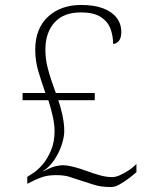

<svg xmlns="http://www.w3.org/2000/svg" viewBox="-20 -743 599 774"><path d="M428 11Q387 11 359.5 2Q332 -7 303 -16Q280 -24 259 -30.5Q238 -37 206 -37Q175 -37 153 -30Q131 -23 108 -11L90 -2V-30L110 -43Q130 -55 150.5 -78.5Q171 -102 185.5 -136.5Q200 -171 200 -214Q200 -243 192 -277Q184 -311 175 -339H71V-368H163Q148 -411 135 -454Q122 -497 122 -542Q122 -628 173.5 -675.5Q225 -723 307 -723Q360 -723 395.5 -709.5Q431 -696 450 -671.5Q469 -647 469 -614Q469 -589 458.5 -577.5Q448 -566 436 -566Q436 -599 425 -628Q414 -657 385.5 -675Q357 -693 306 -693Q236 -693 199.5 -652Q163 -611 163 -543Q163 -508 170.5 -476.5Q178 -445 187.5 -418Q197 -391 205 -368H362V-339H215Q224 -314 231.5 -279.5Q239 -245 239 -215Q239 -190 228.5 -158.5Q218 -127 199 -98.5Q180 -70 152 -52L156 -53Q189 -70 206 -73.5Q223 -77 234 -77Q248 -77 267.5 -72.5Q287 -68 305.5 -62Q324 -56 334 -52Q353 -45 380.5 -37Q408 -29 433 -29Q446 -29 464 -37Q482 -45 500.5 -57.5Q519 -70 530 -82V-49Q519 -39 500.5 -25Q482 -11 463 0Q444 11 428 11Z"/></svg>

Font: Noto Rashi Hebrew ExtraLight
Style: Regular
Weight: 250
Version: Version 1.006